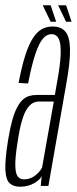

<svg xmlns="http://www.w3.org/2000/svg" viewBox="-28 -705 291 728"><path d="M48 3Q65 3 78.2 -0.8Q91.5 -4.5 102.2 -10.8Q113 -17 120 -23.8Q127 -30.5 130 -37.5L126.5 0H155.5L223 -385.5Q238.5 -470.5 237.5 -518Q236.5 -565.5 220 -585Q203.5 -604.5 171 -604.5Q148.5 -604.5 130.2 -594.2Q112 -584 96.5 -560Q81 -536 67.8 -494.8Q54.5 -453.5 42.5 -390.5L78.5 -388.5Q92.5 -460 106.2 -500.8Q120 -541.5 134.8 -558.5Q149.5 -575.5 167 -575.5Q186 -575.5 194.8 -557.8Q203.5 -540 202 -498.5Q200.5 -457 187 -385.5L180 -345H111Q95.5 -345 81.8 -340.8Q68 -336.5 56.5 -325.2Q45 -314 35.2 -294.5Q25.5 -275 17.2 -244.2Q9 -213.5 2 -170Q-9.5 -96.5 -7.5 -59.5Q-5.5 -22.5 9 -9.8Q23.5 3 48 3ZM62 -25Q47.5 -25 39 -36.2Q30.5 -47.5 30 -79Q29.5 -110.5 39.5 -171.5Q46.5 -218 55.2 -247.5Q64 -277 74.5 -292.5Q85 -308 96 -314Q107 -320 119.5 -320H176L131.5 -69.5Q127 -60.5 117.2 -50Q107.5 -39.5 93.8 -32.2Q80 -25 62 -25ZM222.5 -622.5H243.5L222.5 -685H192.5ZM164 -622.5H185L164 -685H134Z"/></svg>

Font: Anybody ExtraCondensed ExtraLight
Style: Italic
Weight: 250
Width: 2
Italic angle: -10°
Version: Version 1.113;gftools[0.9.25]